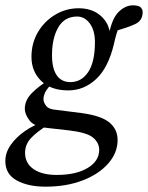

<svg xmlns="http://www.w3.org/2000/svg" viewBox="-43 -480 555 720"><path d="M50 -72Q50 -104 76.5 -131Q103 -158 149 -186L161 -176Q133 -148 126.5 -134Q120 -120 120 -108Q120 -96 130 -83Q140 -70 168 -68L263 -56Q337 -46 367.5 -20.5Q398 5 398 45Q398 93 363 133Q328 173 267 196.5Q206 220 128 220Q62 220 19.5 196.5Q-23 173 -23 124Q-23 92 -2.5 63Q18 34 50.5 11.5Q83 -11 120 -23L138 -12Q95 14 73 38Q51 62 51 93Q51 132 82.5 154Q114 176 170 176Q242 176 285.5 150Q329 124 329 82Q329 56 306.5 36.5Q284 17 216 9L136 0Q85 -5 67.5 -28.5Q50 -52 50 -72ZM222 -172Q264 -173 288.5 -211Q313 -249 313 -322Q313 -367 293 -393Q273 -419 244 -418Q198 -417 175 -376.5Q152 -336 152 -273Q152 -224 169.5 -198Q187 -172 222 -172ZM75 -267Q75 -318 99 -359Q123 -400 163.5 -424.5Q204 -449 252 -449Q302 -449 334.5 -421Q367 -393 371 -345L364 -344Q376 -410 401.5 -435Q427 -460 455 -460Q473 -460 483 -454Q487 -450 489.5 -445.5Q492 -441 492 -435Q492 -403 464.5 -390Q437 -377 386 -363L407 -389Q400 -373 394.5 -355Q389 -337 384 -314Q363 -226 317.5 -183.5Q272 -141 213 -141Q148 -141 111.5 -176.5Q75 -212 75 -267Z"/></svg>

Font: Lisu Bosa
Style: Italic
Weight: 400
Italic angle: -19°
Designer: David Morse, Annie Olsen, Victor Gaultney, Frank Grießhammer (Latin)
Foundry: SIL International
Version: Version 2.000